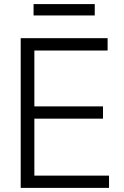

<svg xmlns="http://www.w3.org/2000/svg" viewBox="-20 -913 602 933"><path d="M80.6 0V-727.5H502.9V-667.5H147V-396H480.5V-336.4H147V-59.6H509.8V0ZM440.4 -893.1V-837.9H143.1V-893.1Z"/></svg>

Font: Inter Tight Light
Style: Regular
Weight: 300
Designer: Rasmus Andersson
Foundry: rsms
Version: Version 3.004